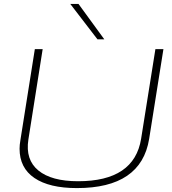

<svg xmlns="http://www.w3.org/2000/svg" viewBox="-20 -951 877 981"><path d="M373 10Q232 10 156 -41.5Q80 -93 80 -191Q80 -202 81 -212Q82 -222 85 -240L158 -700H198L125 -238Q109 -135 176 -80Q243 -25 379 -25Q666 -25 701 -242L774 -700H815L742 -241Q701 10 373 10ZM478 -750 339 -931H381L513 -750Z"/></svg>

Font: Georama Extended ExtraLight
Style: Italic
Weight: 200
Width: 7
Italic angle: -9°
Designer: Jean-Baptiste Levee
Foundry: Production Type
Version: Version 1.000